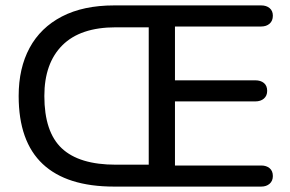

<svg xmlns="http://www.w3.org/2000/svg" viewBox="-20 -690 1072 710"><path d="M49 -335Q49 -438 89.5 -513Q130 -588 209 -629Q288 -670 402 -670H575H579H582H946Q965 -670 977 -660Q989 -650 989 -632Q989 -613 977 -602.5Q965 -592 946 -592H627V-393H924Q944 -393 956 -383Q968 -373 968 -354Q968 -336 956 -325.5Q944 -315 924 -315H627V-78H946Q965 -78 977 -68Q989 -58 989 -39Q989 -21 977 -10.5Q965 0 946 0H582H579H575H402Q227 0 138 -83.5Q49 -167 49 -335ZM530 -81V-589H408Q277 -589 210.5 -522.5Q144 -456 144 -335Q144 -202 208.5 -141.5Q273 -81 408 -81Z"/></svg>

Font: SN Pro
Style: Regular
Weight: 400
Designer: Tobias Whetton
Foundry: Supernotes
Version: Version 1.003